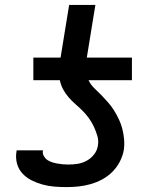

<svg xmlns="http://www.w3.org/2000/svg" viewBox="-20 -755 640 783"><path d="M251 8Q226 8 201.5 6Q177 4 153.5 -2.5Q130 -9 109 -19.5Q88 -30 72 -47Q56 -64 49.5 -87.5Q43 -111 47 -136L48 -142H155V-140Q153 -129 158.5 -119Q164 -109 172.5 -103Q181 -97 192 -93.5Q203 -90 214 -88Q225 -86 236.5 -85Q248 -84 259 -84Q278 -84 297 -87Q316 -90 333.5 -99.5Q351 -109 363.5 -125Q376 -141 379 -160Q383 -181 377 -201Q371 -221 362.5 -239Q354 -257 342.5 -273Q331 -289 317 -303Q303 -317 288 -330Q273 -343 260 -358Q247 -373 237.5 -390.5Q228 -408 224 -428H116V-520H227L262 -735H369L334 -520H518V-428H341Q350 -409 365 -395Q380 -381 394 -366.5Q408 -352 421.5 -336.5Q435 -321 445.5 -304Q456 -287 465 -268Q474 -249 479 -229Q484 -209 486 -187.5Q488 -166 485 -144Q481 -120 469 -96.5Q457 -73 438.5 -54.5Q420 -36 397 -23.5Q374 -11 349 -4Q324 3 299.5 5.5Q275 8 251 8Z"/></svg>

Font: Iosevka Semibold Extended
Style: Italic
Weight: 600
Width: 7
Italic angle: -9°
Monospace: yes
Designer: Belleve Invis
Foundry: Belleve Invis
Version: Version 32.5.0; ttfautohint (v1.8.4)